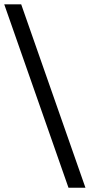

<svg xmlns="http://www.w3.org/2000/svg" viewBox="-55 -795 424 907"><path d="M268.6 92H348.7L45.1 -774.6H-35Z"/></svg>

Font: Montserrat Ace
Style: Regular
Weight: 500
Designer: Julieta Ulanovsky
Foundry: Julieta Ulanovsky
Version: Version 1